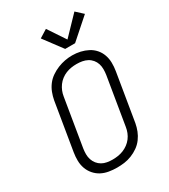

<svg xmlns="http://www.w3.org/2000/svg" viewBox="-234 -1089 1067 1209"><g transform="rotate(-30 300.0 -485.0)"><path d="M251 8Q222 8 192.5 3Q163 -2 138.5 -15Q114 -28 95.5 -49.5Q77 -71 67.5 -97.5Q58 -124 57.5 -153.5Q57 -183 62 -213L119 -558Q124 -585 134 -611Q144 -637 161 -659.5Q178 -682 202 -698.5Q226 -715 252 -725.5Q278 -736 304.5 -741Q331 -746 358 -746Q388 -746 416.5 -739.5Q445 -733 470 -720Q495 -707 513.5 -686Q532 -665 541.5 -638Q551 -611 551.5 -581.5Q552 -552 547 -522L490 -177Q485 -150 475 -124.5Q465 -99 448 -76Q431 -53 407.5 -36.5Q384 -20 357.5 -9.5Q331 1 304.5 4.5Q278 8 251 8ZM252 -50Q272 -50 291.5 -53Q311 -56 330 -63.5Q349 -71 366 -83.5Q383 -96 395.5 -112.5Q408 -129 415.5 -148Q423 -167 426 -187L483 -532Q486 -552 486 -572.5Q486 -593 480 -611.5Q474 -630 461.5 -645Q449 -660 432 -669Q415 -678 395.5 -681.5Q376 -685 355 -685Q335 -685 316 -682Q297 -679 278 -671.5Q259 -664 242 -651Q225 -638 213 -621.5Q201 -605 193.5 -586.5Q186 -568 183 -548L126 -203Q123 -183 123 -163Q123 -143 129 -124.5Q135 -106 147 -91Q159 -76 175.5 -66.5Q192 -57 212 -53.5Q232 -50 252 -50ZM341 -803 241 -937 299 -973 383 -847 509 -978 559 -932 413 -803Z"/></g></svg>

Font: Iosevka Curly LtExObl
Style: Regular
Weight: 300
Width: 7
Italic angle: -9°
Monospace: yes
Designer: Belleve Invis
Foundry: Belleve Invis
Version: Version 11.1.0; ttfautohint (v1.8.3)